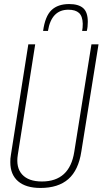

<svg xmlns="http://www.w3.org/2000/svg" viewBox="-20 -919 507 949"><path d="M180 10Q108 10 69.5 -23Q31 -56 31 -117Q31 -129 31.5 -135.5Q32 -142 34 -154L120 -700H154L68 -154Q58 -91 89.5 -56.5Q121 -22 187 -22Q324 -22 347 -168L432 -700H467L382 -170Q368 -78 318 -34Q268 10 180 10ZM322 -899Q368 -899 391 -879Q414 -859 414 -811Q414 -785 409 -766H386Q389 -781 389 -802Q388 -839 370.5 -855Q353 -871 318 -871Q234 -871 217 -766H193Q203 -839 234.5 -869Q266 -899 322 -899Z"/></svg>

Font: Georama SemiCondensed ExtraLight
Style: Italic
Weight: 200
Width: 4
Italic angle: -9°
Designer: Jean-Baptiste Levee
Foundry: Production Type
Version: Version 1.000